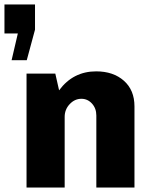

<svg xmlns="http://www.w3.org/2000/svg" viewBox="-61 -841 679 861"><path d="M542 -364V0H371V-323Q371 -355 351.5 -376.5Q332 -398 304 -398Q274 -398 251.5 -374Q229 -350 229 -317V0H58V-511H187L204 -436Q267 -521 370 -521Q447 -521 494.5 -479Q542 -437 542 -364ZM19 -691H-41V-821H96V-708L59 -571H-9Z"/></svg>

Font: Chivo ExtraBold
Style: Regular
Weight: 800
Designer: Hector Gatti
Foundry: Omnibus-Type
Version: Version 1.007